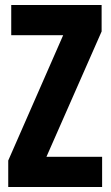

<svg xmlns="http://www.w3.org/2000/svg" viewBox="-20 -749 444 769"><path d="M13 0V-106L233 -608H25V-729H387V-623L166 -121H389V0Z"/></svg>

Font: Mona Sans Condensed
Style: Bold
Weight: 700
Width: 3
Designer: Deni Anggara
Foundry: GitHub
Version: Version 2.000